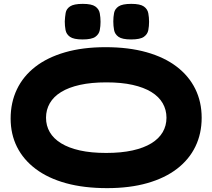

<svg xmlns="http://www.w3.org/2000/svg" viewBox="-20 -948 1098 993"><path d="M534 25Q414 25 321.5 -0.5Q229 -26 165 -74Q101 -122 68 -188Q35 -254 35 -335Q35 -418 67.5 -486Q100 -554 162.5 -602.5Q225 -651 316.5 -677.5Q408 -704 526 -704Q645 -704 737.5 -678Q830 -652 893.5 -603.5Q957 -555 990 -488Q1023 -421 1023 -339Q1023 -257 990.5 -190Q958 -123 895.5 -75Q833 -27 742 -1Q651 25 534 25ZM529 -157Q607 -157 665.5 -170Q724 -183 763 -207Q802 -231 821.5 -264.5Q841 -298 841 -339Q841 -380 821.5 -414Q802 -448 763 -472Q724 -496 666 -509Q608 -522 530 -522Q452 -522 393.5 -509Q335 -496 296 -472Q257 -448 237.5 -414Q218 -380 218 -339Q218 -298 237.5 -264.5Q257 -231 296 -207Q335 -183 393 -170Q451 -157 529 -157ZM658 -744Q612 -744 593 -757.5Q574 -771 570 -792.5Q566 -814 566 -837Q566 -860 570 -881Q574 -902 593.5 -915Q613 -928 659 -928Q705 -928 724 -914.5Q743 -901 747 -879.5Q751 -858 751 -835Q751 -813 747 -792Q743 -771 724 -757.5Q705 -744 658 -744ZM407 -744Q361 -744 342 -757.5Q323 -771 319 -792.5Q315 -814 315 -837Q316 -860 319.5 -881Q323 -902 342.5 -915Q362 -928 408 -928Q454 -928 473 -914.5Q492 -901 496 -879.5Q500 -858 500 -835Q500 -813 496 -792Q492 -771 473 -757.5Q454 -744 407 -744Z"/></svg>

Font: Fredoka Expanded
Style: Bold
Weight: 700
Width: 7
Designer: Ben Nathan
Foundry: Milena B. Brandão, Ben Nathan
Version: Version 2.001